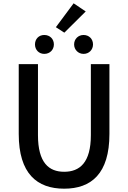

<svg xmlns="http://www.w3.org/2000/svg" viewBox="-20 -1124 773 1158"><path d="M367 14C530 14 640 -76 640 -316V-737H528V-309C528 -142 460 -88 367 -88C275 -88 209 -142 209 -309V-737H93V-316C93 -76 204 14 367 14ZM247 -799C281 -799 305 -824 305 -856C305 -889 281 -913 247 -913C214 -913 191 -889 191 -856C191 -824 214 -799 247 -799ZM368 -927 497 -1055 424 -1104 317 -960ZM484 -799C517 -799 541 -824 541 -856C541 -889 517 -913 484 -913C452 -913 427 -889 427 -856C427 -824 452 -799 484 -799Z"/></svg>

Font: Noto Sans CJK HK Medium
Style: Regular
Weight: 500
Designer: Ryoko NISHIZUKA 西塚涼子 (kana, bopomofo & ideographs); Paul D. Hunt (Latin, Greek & Cyrillic); Sandoll Communications 산돌커뮤니
Foundry: Adobe
Version: Version 2.004;hotconv 1.0.118;makeotfexe 2.5.65603